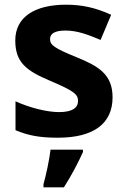

<svg xmlns="http://www.w3.org/2000/svg" viewBox="-20 -576 537 817"><path d="M459 -162C459 -259 400 -294 307 -332C211 -371 193 -384 193 -410C193 -434 215 -446 259 -446C308 -446 354 -429 408 -406L453 -513C388 -543 329 -556 261 -556C130 -556 45 -505 45 -404C45 -311 91 -275 194 -232C300 -187 312 -173 312 -146C312 -118 289 -99 231 -99C179 -99 105 -118 46 -145V-22C101 1 150 10 226 10C380 10 459 -51 459 -162ZM333 71V61H195C190 104 176 169 165 208V221H252C286 168 313 115 333 71Z"/></svg>

Font: Noto Sans Javanese
Style: Bold
Weight: 700
Designer: Monotype Design Team
Foundry: Monotype Imaging Inc.
Version: Version 2.005